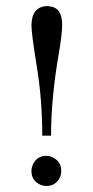

<svg xmlns="http://www.w3.org/2000/svg" viewBox="-20 -616 312 641"><path d="M150.4 -163.1Q150.4 -288.1 176.8 -440.4Q187.5 -502 187.5 -533.2Q187.5 -590.8 145.5 -594.7Q141.6 -595.7 136.7 -595.7Q85.9 -593.8 85 -531.2Q85 -504.9 101.6 -402.3Q121.1 -286.1 121.1 -163.1ZM184.6 -44.9Q184.6 -77.1 155.3 -90.8Q145.5 -95.7 134.8 -95.7Q102.5 -95.7 89.8 -66.4Q85 -55.7 85 -44.9Q85 -13.7 113.3 0Q124 4.9 134.8 4.9Q166 4.9 179.7 -23.4Q184.6 -34.2 184.6 -44.9Z"/></svg>

Font: Abhaya Libre
Style: Regular
Weight: 400
Designer: Pushpananda Ekanayake, Sol Matas, Pathum Egodawatta
Foundry: Mooniak
Version: Version 1.050 ; ttfautohint (v1.6)